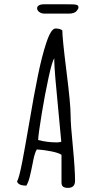

<svg xmlns="http://www.w3.org/2000/svg" viewBox="-20 -888 443 907"><path d="M339.4 -865.7Q332 -867.2 322.8 -867.4Q313.5 -867.7 297.9 -867.7H187.5Q171.9 -867.7 163.6 -862.5Q155.3 -857.4 155.3 -849.1Q155.3 -838.9 165.5 -831.3Q175.8 -823.7 189.9 -823.7H306.2Q317.9 -823.7 327.4 -826.9Q336.9 -830.1 341.3 -835.4Q350.1 -845.7 350.6 -851.6Q350.6 -857.9 348.4 -861.1Q346.2 -864.3 339.4 -865.7ZM242.2 -753.4Q220.7 -753.4 198.2 -684.1Q177.7 -622.1 159.2 -531.5Q140.6 -440.9 118.2 -308.1Q98.6 -193.8 85.4 -125Q69.8 -44.4 60.5 -31.2Q65.9 -11.2 104.5 -11.2Q113.8 -26.4 120.1 -51.3Q126.5 -76.2 134.3 -116.2L137.2 -131.3Q144 -165.5 153.8 -182.1Q186.5 -180.2 221.9 -173.1Q257.3 -166 270.5 -156.7V-26.4Q270.5 -12.2 277.8 -6.3Q285.2 -0.5 301.3 -0.5Q334.5 -0.5 334.5 -34.2Q334.5 -87.9 324.2 -195.3Q313.5 -299.8 313.5 -346.7Q313.5 -396 293.9 -551.8Q274.4 -707.5 274.4 -744.6Q263.2 -753.4 242.2 -753.4ZM259.3 -327.1Q268.1 -239.7 269.5 -218.3Q257.8 -215.3 249 -215.3Q202.6 -215.3 160.2 -226.6Q161.6 -256.3 176.8 -348.9Q191.9 -441.4 209.5 -522Q227.1 -602.5 236.8 -612.3Q236.3 -610.8 236.3 -603.5Q236.3 -558.6 259.3 -327.1Z"/></svg>

Font: Amatica SC
Style: Bold
Weight: 400
Designer: Vernon Adams, Ben Nathan
Foundry: newtypography
Version: Version 2.000